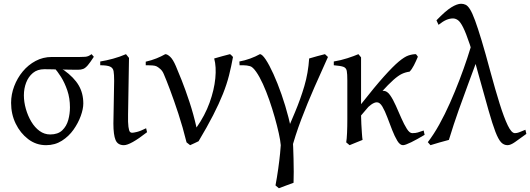

<svg xmlns="http://www.w3.org/2000/svg" viewBox="-20 -757 2819 1021"><path d="M216 -389Q179 -389 155 -369Q131 -349 119 -317.5Q107 -286 107 -250Q107 -215 117.5 -178Q128 -141 146.5 -110Q165 -79 190.5 -60.5Q216 -42 247 -42Q288 -42 311 -64Q334 -86 343 -119Q352 -152 352 -186Q352 -235 338 -276Q324 -317 304.5 -348Q285 -379 268 -396Q269 -396 279 -394.5Q289 -393 301 -390.5Q313 -388 320 -384Q374 -345 398.5 -303Q423 -261 423 -207Q423 -178 409.5 -140.5Q396 -103 371 -67.5Q346 -32 309 -8.5Q272 15 225 15Q172 15 130 -17Q88 -49 63.5 -99.5Q39 -150 39 -210Q39 -255 55.5 -298.5Q72 -342 101 -377Q130 -412 169.5 -433Q209 -454 255 -454Q297 -454 330.5 -454Q364 -454 404 -454Q424 -454 433.5 -455Q443 -456 450 -459Q457 -462 467 -469L479 -455Q459 -424 446.5 -409.5Q434 -395 422.5 -390.5Q411 -386 394 -386Q376 -386 350 -386.5Q324 -387 297.5 -387.5Q271 -388 249 -388.5Q227 -389 216 -389Z M762 -54Q717 -19 686.5 -2Q656 15 639 15Q606 15 594.5 -12.5Q583 -40 583 -100L587 -327Q587 -361 584 -378.5Q581 -396 565 -403Q549 -410 513 -410V-430Q545 -435 581.5 -445Q618 -455 650 -469L666 -449L661 -148Q660 -104 663 -83Q666 -62 670.5 -56.5Q675 -51 682 -51Q690 -51 708.5 -55.5Q727 -60 757 -75Z M1036 -6Q1028 -2 1014 4.5Q1000 11 991 15L972 0Q952 -81 928.5 -152.5Q905 -224 884.5 -278.5Q864 -333 851 -363Q844 -380 832.5 -390Q821 -400 813 -404Q805 -408 791 -409Q777 -410 766 -410Q755 -410 755 -410V-429Q786 -436 812 -446.5Q838 -457 859 -469Q870 -469 885 -455Q900 -441 915 -406Q926 -381 946 -330.5Q966 -280 987.5 -215Q1009 -150 1025 -79Q1070 -143 1094.5 -211Q1119 -279 1125 -340.5Q1131 -402 1119 -446Q1142 -453 1163 -458.5Q1184 -464 1203 -469Q1207 -467 1212 -461.5Q1217 -456 1219 -454Q1210 -404 1198 -356.5Q1186 -309 1165.5 -257.5Q1145 -206 1113.5 -144.5Q1082 -83 1036 -6Z M1445 229Q1453 187 1459.5 140.5Q1466 94 1469.5 58Q1473 22 1473 15Q1471 -10 1462.5 -48.5Q1454 -87 1441 -133Q1428 -179 1412 -225Q1396 -271 1378 -310.5Q1360 -350 1342 -375.5Q1324 -401 1310 -405Q1293 -410 1273.5 -410Q1254 -410 1254 -410L1253 -430Q1281 -435 1310 -445.5Q1339 -456 1362 -469Q1374 -469 1393 -440.5Q1412 -412 1434 -363.5Q1456 -315 1477 -255Q1498 -195 1514 -132.5Q1530 -70 1537 -13Q1538 -3 1539 25Q1540 53 1541 88Q1542 123 1542 157Q1542 191 1541 215Q1523 222 1501.5 229.5Q1480 237 1463 244Q1459 240 1445 229ZM1488 -17Q1520 -92 1549 -161Q1578 -230 1598.5 -299.5Q1619 -369 1624 -446Q1644 -452 1667.5 -458.5Q1691 -465 1708 -469L1724 -454Q1690 -379 1652.5 -294Q1615 -209 1582 -122Q1549 -35 1528 46Q1528 46 1520 34.5Q1512 23 1502.5 8.5Q1493 -6 1488 -17Z M2202 -455Q2192 -431 2181 -409.5Q2170 -388 2158 -376Q2136 -373 2117 -364Q2098 -355 2072.5 -332.5Q2047 -310 2006 -265Q1965 -220 1900 -143Q1900 -123 1901.5 -97.5Q1903 -72 1904.5 -48.5Q1906 -25 1908 -13Q1896 -8 1874.5 0.5Q1853 9 1839 15L1821 0Q1824 -16 1825.5 -50Q1827 -84 1827 -123Q1827 -172 1827 -229Q1827 -286 1827 -329Q1827 -364 1824 -380Q1821 -396 1806.5 -401.5Q1792 -407 1755 -410V-430Q1792 -436 1827.5 -447.5Q1863 -459 1886 -469L1900 -452Q1900 -452 1900 -430Q1900 -408 1900 -375Q1900 -342 1900 -306.5Q1900 -271 1900 -242.5Q1900 -214 1900 -203Q1974 -297 2022 -350.5Q2070 -404 2100.5 -429.5Q2131 -455 2152 -462Q2173 -469 2192 -469Q2195 -466 2199 -460Q2203 -454 2202 -455ZM2123 15Q2107 15 2093 -8Q2079 -31 2065.5 -65.5Q2052 -100 2039.5 -133.5Q2027 -167 2013.5 -190Q2000 -213 1984 -213Q1971 -213 1953.5 -200.5Q1936 -188 1918.5 -168Q1901 -148 1888 -126Q1875 -104 1871 -86Q1871 -86 1864.5 -87Q1858 -88 1852 -97Q1874 -160 1899.5 -196Q1925 -232 1950 -249Q1975 -266 1993.5 -270Q2012 -274 2019 -274Q2038 -274 2054 -251.5Q2070 -229 2085 -195Q2100 -161 2114.5 -128Q2129 -95 2143.5 -72Q2158 -49 2172 -49Q2190 -49 2201.5 -52.5Q2213 -56 2233 -63Q2234 -57 2235.5 -51Q2237 -45 2238 -40Q2198 -16 2166.5 -0.5Q2135 15 2123 15Z M2779 -45Q2742 -18 2718.5 -1.5Q2695 15 2679 15Q2659 15 2644.5 -0.5Q2630 -16 2614.5 -56Q2599 -96 2578 -170Q2557 -244 2524 -363Q2498 -462 2478 -521.5Q2458 -581 2443 -611Q2428 -641 2415 -650Q2402 -659 2389 -659Q2372 -659 2354 -651.5Q2336 -644 2312 -625L2301 -649Q2349 -699 2380 -718Q2411 -737 2432 -737Q2445 -737 2456.5 -731.5Q2468 -726 2480 -706.5Q2492 -687 2506.5 -647.5Q2521 -608 2541 -542Q2561 -476 2588 -375Q2614 -279 2637 -205.5Q2660 -132 2680 -90.5Q2700 -49 2718 -49Q2729 -49 2739.5 -53Q2750 -57 2774 -67ZM2367 -13Q2348 -8 2317.5 0.5Q2287 9 2269 15L2255 -1Q2286 -41 2316 -95Q2346 -149 2373 -210Q2400 -271 2423.5 -332.5Q2447 -394 2465 -448.5Q2483 -503 2494 -544Q2501 -538 2507.5 -518.5Q2514 -499 2518.5 -480.5Q2523 -462 2524 -457Q2497 -384 2471 -314Q2445 -244 2419 -171Q2393 -98 2367 -13Z"/></svg>

Font: ChillKai
Style: Regular
Weight: 400
Designer: ChillType
Foundry: 寒蝉字型
Version: Version 2.000